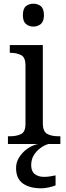

<svg xmlns="http://www.w3.org/2000/svg" viewBox="-20 -780 360 1040"><path d="M161 -636Q137 -636 120.5 -650Q104 -664 104 -698Q104 -733 120.5 -746.5Q137 -760 161 -760Q184 -760 201 -746.5Q218 -733 218 -698Q218 -664 201 -650Q184 -636 161 -636ZM23 0V-42H36Q69 -42 93.5 -53.5Q118 -65 118 -109V-426Q118 -470 93.5 -482Q69 -494 36 -494H33V-536H212V-114Q212 -67 236 -54.5Q260 -42 294 -42H307V0ZM204 240Q140 240 103.5 213.5Q67 187 67 130Q67 99 84 72Q101 45 127.5 26Q154 7 185 0H242Q221 6 199.5 21.5Q178 37 163.5 60Q149 83 149 115Q149 148 168.5 163Q188 178 218 178Q232 178 247.5 176Q263 174 281 170V224Q265 231 242.5 235.5Q220 240 204 240Z"/></svg>

Font: Noto Serif Oriya
Style: Regular
Weight: 400
Designer: David Williams
Foundry: Google LLC, David Williams
Version: Version 1.051; ttfautohint (v1.8.4.7-5d5b)